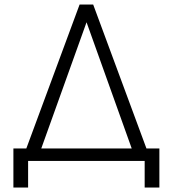

<svg xmlns="http://www.w3.org/2000/svg" viewBox="-20 -710 761 847"><path d="M39.1 117.2V-55.2H96.2L331.1 -689.9H391.1L626 -55.2H683.1V117.2H618.2V0H104V117.2ZM162.1 -55.2H561L361.8 -611.8Z"/></svg>

Font: HK Grotesk Light
Style: Regular
Weight: 300
Designer: Alfredo Marco Pradil and Stefan Peev
Foundry: Hanken Design Co.
Version: Version 1.045;PS 001.045;hotconv 1.0.88;makeotf.lib2.5.64775